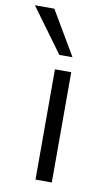

<svg xmlns="http://www.w3.org/2000/svg" viewBox="-114 -802 490 847"><g transform="rotate(10 130.5 -378.5)"><path d="M108 0V-494H181V0ZM116 -560 -28 -757H59L175 -560Z"/></g></svg>

Font: Nunito Sans 7pt SemiExpanded Light
Style: Regular
Weight: 300
Width: 6
Designer: Vernon Adams
Foundry: Vernon Adams
Version: Version 3.101;gftools[0.9.27]